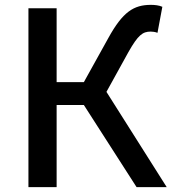

<svg xmlns="http://www.w3.org/2000/svg" viewBox="-20 -770 707 790"><path d="M418 -392 508 -555C548 -626 567 -640 600 -640C607 -640 618 -639 628 -635L648 -742C635 -748 617 -750 601 -750C530 -750 485 -721 426 -614L325 -432H213V-736H97V0H213V-338H325L542 0H666Z"/></svg>

Font: Noto Sans T Chinese Medium
Style: Regular
Weight: 500
Designer: Ryoko NISHIZUKA (kana & ideographs); Paul D. Hunt (Latin, Greek & Cyrillic); Wenlong ZHANG (bopomofo); Sandoll Communica
Foundry: Adobe Systems Incorporated
Version: Version 1.000;PS 1;hotconv 1.0.78;makeotf.lib2.5.61930